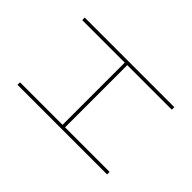

<svg xmlns="http://www.w3.org/2000/svg" viewBox="-172 -893 1076 1076"><g transform="rotate(-45 365.5 -355.0)"><path d="M612 -710H632V0H612V-353H119V0H99V-710H119V-373H612Z"/></g></svg>

Font: Raleway
Style: Thin
Weight: 100
Designer: Matt McInerney, Pablo Impallari, Rodrigo Fuenzalida
Foundry: Matt McInerney, Pablo Impallari, Rodrigo Fuenzalida
Version: Version 3.000